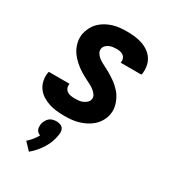

<svg xmlns="http://www.w3.org/2000/svg" viewBox="-190 -628 881 985"><g transform="rotate(30 250.0 -135.0)"><path d="M205 8Q181 8 158 5.5Q135 3 113.5 -4Q92 -11 73 -23Q54 -35 41 -53Q28 -71 23 -94Q18 -117 22 -141Q22 -142 22.5 -144Q23 -146 24 -148H146V-145Q144 -133 148.5 -122.5Q153 -112 162 -106Q171 -100 182.5 -98Q194 -96 206 -96Q218 -96 229.5 -97Q241 -98 252 -102.5Q263 -107 273 -115.5Q283 -124 285 -136Q288 -150 280.5 -161Q273 -172 263 -180.5Q253 -189 241.5 -195Q230 -201 218.5 -207Q207 -213 195.5 -219Q184 -225 173 -232Q162 -239 152 -246.5Q142 -254 132.5 -262.5Q123 -271 114.5 -280.5Q106 -290 98.5 -301Q91 -312 86 -323.5Q81 -335 77.5 -348Q74 -361 73.5 -374.5Q73 -388 75 -402Q79 -422 89 -441.5Q99 -461 114 -476Q129 -491 148 -501.5Q167 -512 187 -518Q207 -524 227.5 -526Q248 -528 268 -528Q291 -528 313.5 -525.5Q336 -523 357.5 -516Q379 -509 397 -496.5Q415 -484 427 -466Q439 -448 443 -425.5Q447 -403 444 -380Q443 -378 443 -376.5Q443 -375 441 -373H319L320 -375Q322 -386 318.5 -396.5Q315 -407 307 -413Q299 -419 289 -421.5Q279 -424 268 -424Q257 -424 246 -422.5Q235 -421 225 -417Q215 -413 206.5 -404.5Q198 -396 196 -385Q194 -371 201 -359.5Q208 -348 218 -340Q228 -332 239.5 -325.5Q251 -319 262.5 -313.5Q274 -308 285.5 -301.5Q297 -295 307.5 -288Q318 -281 329 -273.5Q340 -266 349 -257.5Q358 -249 367 -239.5Q376 -230 382.5 -219.5Q389 -209 394.5 -197Q400 -185 403.5 -172Q407 -159 408 -145.5Q409 -132 406 -118Q403 -98 392 -78Q381 -58 364.5 -43Q348 -28 328.5 -18Q309 -8 288.5 -2Q268 4 247 6Q226 8 205 8ZM140 258 100 216Q115 203 127 188Q139 173 148 157Q140 154 134 149Q128 144 125 137Q122 130 121.5 122Q121 114 122 105Q124 95 129.5 84Q135 73 143.5 65.5Q152 58 163 55Q174 52 185 52Q196 52 206 55Q216 58 222.5 65.5Q229 73 230.5 84Q232 95 230 105Q227 127 219.5 148Q212 169 200 188.5Q188 208 173 225.5Q158 243 140 258Z"/></g></svg>

Font: Iosevka Curly Extrabold
Style: Italic
Weight: 800
Italic angle: -9°
Monospace: yes
Designer: Belleve Invis
Foundry: Belleve Invis
Version: Version 22.1.2; ttfautohint (v1.8.4)